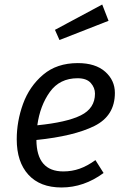

<svg xmlns="http://www.w3.org/2000/svg" viewBox="-20 -817 556 849"><path d="M141 -198Q142 -59 260 -59Q298 -59 332 -71Q366 -83 402 -109L438 -52Q351 12 252 12Q157 12 105.5 -44.5Q54 -101 54 -201Q54 -281 82 -358Q110 -435 170.5 -486.5Q231 -538 324 -538Q402 -538 445 -500Q488 -462 488 -406Q488 -305 397.5 -260Q307 -215 141 -198ZM400 -403Q400 -429 381.5 -450Q363 -471 323 -471Q244 -471 200.5 -410.5Q157 -350 145 -263Q275 -276 337.5 -307Q400 -338 400 -403ZM460 -725 243 -640 223 -685 432 -797Z"/></svg>

Font: FiraGO Book
Style: Italic
Weight: 350
Italic angle: -8°
Designer: bBox Type GmbH
Foundry: bBox Type GmbH
Version: Version 1.001